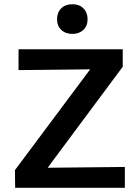

<svg xmlns="http://www.w3.org/2000/svg" viewBox="-20 -892 653 912"><path d="M52 0 51 -84 475 -652 530 -564 68 -559V-658H563V-575L140 -6L90 -94L573 -99V0ZM324 -731Q291 -731 271 -750Q251 -769 251 -801Q251 -833 271 -852.5Q291 -872 324 -872Q356 -872 376 -852.5Q396 -833 396 -801Q396 -769 376 -750Q356 -731 324 -731Z"/></svg>

Font: Ysabeau Office
Style: Bold
Weight: 700
Designer: Christian Thalmann (Catharsis Fonts)
Version: Version 2.001;gftools[0.9.30]; featfreeze: tnum,lnum,ss02